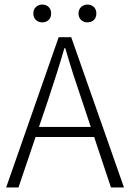

<svg xmlns="http://www.w3.org/2000/svg" viewBox="-20 -821 570 841"><path d="M7 0 237 -658H292L523 0H466L338 -384Q318 -442 300.5 -496.5Q283 -551 266 -610H262Q245 -551 227.5 -496.5Q210 -442 191 -384L61 0ZM115 -221V-265H412V-221ZM363 -723Q347 -723 335.5 -733.5Q324 -744 324 -762Q324 -780 335.5 -790.5Q347 -801 363 -801Q380 -801 391 -790.5Q402 -780 402 -762Q402 -744 391 -733.5Q380 -723 363 -723ZM165 -723Q149 -723 137.5 -733.5Q126 -744 126 -762Q126 -780 137.5 -790.5Q149 -801 165 -801Q182 -801 193 -790.5Q204 -780 204 -762Q204 -744 193 -733.5Q182 -723 165 -723Z"/></svg>

Font: Assistant ExtraLight Light
Style: Regular
Weight: 300
Version: Version 3.000